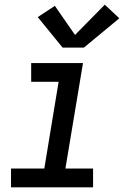

<svg xmlns="http://www.w3.org/2000/svg" viewBox="-20 -799 540 819"><path d="M27 0V-80H169L230 -450H113V-530H334L259 -80H377V0ZM247 -596 141 -726 214 -774 300 -650 427 -779 489 -721 338 -596Z"/></svg>

Font: Iosevka Slab Medium Oblique
Style: Regular
Weight: 500
Italic angle: -9°
Monospace: yes
Designer: Belleve Invis
Foundry: Belleve Invis
Version: Version 11.1.1; ttfautohint (v1.8.3)